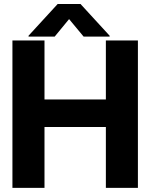

<svg xmlns="http://www.w3.org/2000/svg" viewBox="-20 -916 733 936"><path d="M40.6 0V-718.8H196.9V-431.2H496.1V-718.8H652.3V0H496.1V-296.9H196.9V0ZM246.5 -737.5H119.1V-741.8L261.1 -896.5H372.5L514.5 -741.8V-737.5H387.7L316.8 -822.9Z"/></svg>

Font: Inter Display V
Style: Regular
Weight: 400
Designer: Rasmus Andersson
Foundry: rsms
Version: Version 3.015;git-src